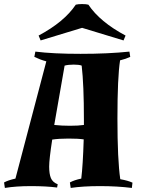

<svg xmlns="http://www.w3.org/2000/svg" viewBox="-44 -916 708 945"><path d="M130 -662Q217 -651 352.5 -651Q488 -651 593 -662L597 -636Q576 -626 547 -619Q534 -536 534 -332.5Q534 -129 548 -34Q587 -27 608 -17L605 9Q533 0 448.5 0Q364 0 304 9L300 -18Q322 -30 356 -37Q364 -101 368 -230Q341 -234 293.5 -234Q246 -234 213 -229Q198 -132 198 -96Q198 -60 206.5 -39.5Q215 -19 240 -9L237 7Q183 0 108.5 0Q34 0 -20 9L-24 -18Q-4 -29 32 -37L184 -614Q154 -622 125 -636ZM369 -326Q369 -500 358 -593Q346 -598 319 -598Q292 -598 274 -593L223 -301Q259 -297 300.5 -297Q342 -297 369 -301ZM391 -893Q448 -808 574 -741L564 -717L360 -779L156 -717L146 -741Q272 -808 329 -893Q340 -896 360 -896Q380 -896 391 -893Z"/></svg>

Font: Almendra
Style: Bold
Weight: 700
Designer: Ana Sanfelippo
Foundry: Ana Sanfelippo
Version: Version 1.004